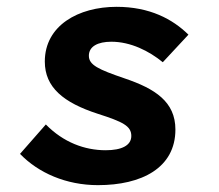

<svg xmlns="http://www.w3.org/2000/svg" viewBox="-20 -528 640 560"><path d="M265.7 12C392.7 12 491.6 -37.9 491.6 -150.2C491.6 -231.3 432.2 -269.4 343.4 -299.4C266.8 -325.6 239.2 -338.4 239.2 -365.4C239.2 -392.5 265 -406.3 304.9 -406.3C361 -406.3 414.8 -379.3 454.8 -346.5L529.6 -426.9C483.5 -472.3 416.7 -508.1 320.1 -508.1C208.8 -508.1 110.7 -453.7 110.7 -348.5C110.7 -273.2 165.1 -228.6 265.3 -196.1C338.4 -172.7 363 -160.5 363 -131.5C363 -103.7 334.7 -89.8 288.3 -89.8C227 -89.8 165 -112.7 113.7 -165L38.4 -79.2C91.9 -23.7 173 12 265.7 12Z"/></svg>

Font: Source Code Variable
Style: Italic
Weight: 400
Italic angle: -11°
Monospace: yes
Designer: Paul D. Hunt, Teo Tuominen
Foundry: Adobe Systems Incorporated
Version: Version 1.005;PS 1.0;hotconv 16.6.54;makeotf.lib2.5.65590